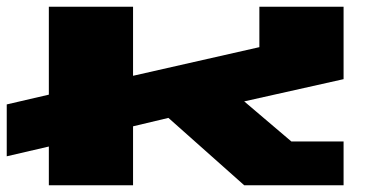

<svg xmlns="http://www.w3.org/2000/svg" viewBox="-20 -550 1110 570"><path d="M0 -86V-240L125 -269V-530H375V-325L750 -410V-530H1000V-315L705 -249L845 -130H1000V0H705L480 -200L375 -175V0H125V-115Z"/></svg>

Font: Stalin One
Style: Regular
Weight: 400
Designer: Jovanny Lemonad
Foundry: Alexey Maslov, Jovanny Lemonad
Version: Version 3.002; ttfautohint (v0.91) -l 8 -r 50 -G 200 -x 0 -w